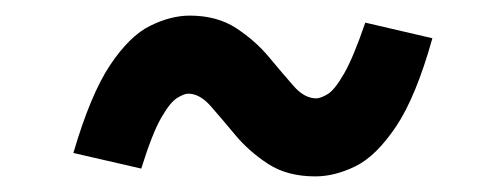

<svg xmlns="http://www.w3.org/2000/svg" viewBox="-20 -436 628 246"><path d="M384 -210Q348 -210 323.5 -226Q299 -242 281.5 -263Q264 -284 250 -300Q236 -316 221 -316Q216 -316 207 -310.5Q198 -305 186.5 -285Q175 -265 161 -220L74 -240Q96 -315 121 -352.5Q146 -390 172.5 -403Q199 -416 223 -416Q258 -416 282.5 -400Q307 -384 324.5 -363Q342 -342 356 -326Q370 -310 385 -310Q391 -310 400 -315.5Q409 -321 421 -342Q433 -363 448 -407L534 -387Q513 -312 487.5 -274Q462 -236 435.5 -223Q409 -210 384 -210Z"/></svg>

Font: Inria Sans
Style: Bold Italic
Weight: 700
Italic angle: -10°
Designer: Black Foundry Team
Foundry: Black Foundry
Version: Version 1.2; ttfautohint (v1.8.3)